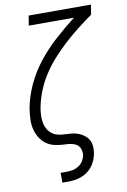

<svg xmlns="http://www.w3.org/2000/svg" viewBox="-101 -794 702 1059"><g transform="rotate(-10 250.0 -265.0)"><path d="M160 205V150H195Q212 150 229 146.5Q246 143 261.5 133Q277 123 286.5 107.5Q296 92 299 75Q301 58 295.5 41.5Q290 25 277 16Q264 7 247 3.5Q230 0 213 0H212Q184 -1 157 -6.5Q130 -12 108.5 -27Q87 -42 73 -64.5Q59 -87 52.5 -113Q46 -139 47 -167.5Q48 -196 52 -224Q52 -224 52 -224.5Q52 -225 52 -225Q64 -293 94 -358Q124 -423 169 -480Q214 -537 268.5 -586Q323 -635 381 -680H128L137 -735H486L477 -680Q435 -650 394.5 -618.5Q354 -587 316.5 -552.5Q279 -518 244.5 -479.5Q210 -441 183 -398.5Q156 -356 138 -309.5Q120 -263 112 -216Q109 -196 108.5 -176.5Q108 -157 111.5 -138.5Q115 -120 124 -104Q133 -88 147.5 -76.5Q162 -65 180.5 -60.5Q199 -56 218.5 -55.5Q238 -55 257.5 -53Q277 -51 294.5 -44.5Q312 -38 327 -26.5Q342 -15 351 0.5Q360 16 361.5 35.5Q363 55 360 75Q355 103 341 129Q327 155 303 173Q279 191 251 198Q223 205 195 205Z"/></g></svg>

Font: Iosevka Slab Light Oblique
Style: Regular
Weight: 300
Italic angle: -9°
Monospace: yes
Designer: Belleve Invis
Foundry: Belleve Invis
Version: Version 11.1.1; ttfautohint (v1.8.3)